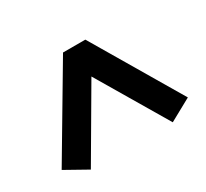

<svg xmlns="http://www.w3.org/2000/svg" viewBox="-93 -673 737 686"><g transform="rotate(-30 275.0 -330.0)"><path d="M444 -124 274 -411 106 -124 15 -175 229 -536H321L535 -174Z"/></g></svg>

Font: Biryani SemiBold
Style: Regular
Weight: 600
Designer: Dan Reynolds and Mathieu Réguer
Foundry: Dan Reynolds and Mathieu Réguer
Version: Version 1.004; ttfautohint (v1.1) -l 5 -r 5 -G 72 -x 0 -D la